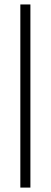

<svg xmlns="http://www.w3.org/2000/svg" viewBox="-20 -642 227 857"><path d="M115.7 195.3H70.8V-622.1H115.7Z"/></svg>

Font: Scheherazade New Medium
Style: Regular
Weight: 500
Designer: SIL International
Foundry: SIL International
Version: Version 4.000